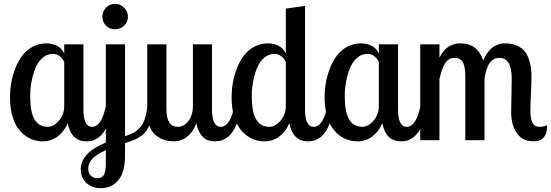

<svg xmlns="http://www.w3.org/2000/svg" viewBox="-20 -731 2872 1001"><path d="M314.9 -500H415V-160.2Q415 -69.8 460 -69.8Q509.3 -69.8 532.2 -179.2H568.8Q560.1 -131.3 546.9 -95.9Q533.7 -60.5 520 -41.5Q506.3 -22.5 489.3 -11.2Q472.2 0 459 2.9Q445.8 5.9 430.2 5.9Q351.6 5.9 333 -88.9Q316.9 -47.9 282.7 -21Q248.5 5.9 203.1 5.9Q177.7 5.9 154.1 -1.7Q130.4 -9.3 107.9 -26.6Q85.4 -43.9 68.8 -69.8Q52.2 -95.7 42.2 -135Q32.2 -174.3 32.2 -223.1Q32.2 -261.7 38.8 -299.8Q45.4 -337.9 60.1 -375.2Q74.7 -412.6 96.2 -441.2Q117.7 -469.7 150.4 -487.3Q183.1 -504.9 222.2 -504.9Q250.5 -504.9 276.1 -492.7Q301.8 -480.5 314.9 -452.1ZM228 -69.8Q260.3 -69.8 287.6 -102.3Q314.9 -134.8 314.9 -179.2V-407.2Q307.6 -424.8 292 -437.5Q276.4 -450.2 255.9 -450.2Q225.1 -450.2 201.2 -429.2Q177.2 -408.2 164.1 -374.5Q150.9 -340.8 144 -304Q137.2 -267.1 137.2 -230Q137.2 -147 160.2 -108.4Q183.1 -69.8 228 -69.8Z M531.7 -500H631.8V-21Q660.2 -30.3 677.2 -39.6Q694.3 -48.8 710 -66.2Q725.6 -83.5 734.6 -110.6Q743.7 -137.7 749 -179.2H785.6Q779.3 -136.7 769.5 -106.7Q759.8 -76.7 748.3 -57.1Q736.8 -37.6 717.8 -23.7Q698.7 -9.8 680.2 -2Q661.6 5.9 631.8 15.1V79.1Q631.8 167 596.9 208.5Q562 250 506.8 250Q458.5 250 429.7 221.9Q400.9 193.8 400.9 151.9Q400.9 66.4 531.7 12.2ZM513.7 -644Q513.7 -671.4 533 -691.2Q552.2 -710.9 580.1 -710.9Q606.9 -710.9 627 -690.9Q647 -670.9 647 -644Q647 -616.7 627.2 -597.4Q607.4 -578.1 580.1 -578.1Q552.2 -578.1 533 -597.2Q513.7 -616.2 513.7 -644ZM487.8 198.2Q513.2 198.2 522.5 179.4Q531.7 160.6 531.7 122.1V51.8Q482.9 73.7 461.4 96.7Q439.9 119.6 439.9 147.9Q439.9 170.4 452.9 184.3Q465.8 198.2 487.8 198.2Z M985.8 -500H1085.4V-160.2Q1085.4 -69.8 1130.9 -69.8Q1179.7 -69.8 1202.6 -179.2H1239.7Q1231.4 -131.3 1218 -95.9Q1204.6 -60.5 1190.9 -41.5Q1177.2 -22.5 1159.9 -11.2Q1142.6 0 1129.4 2.9Q1116.2 5.9 1100.6 5.9Q1058.1 5.9 1034.9 -20.3Q1011.7 -46.4 1003.4 -87.9Q985.4 -41 954.8 -17.6Q924.3 5.9 888.7 5.9Q825.2 5.9 786.4 -31.2Q747.6 -68.4 747.6 -148.9V-500H847.7V-160.2Q847.7 -69.8 907.7 -69.8Q938.5 -69.8 962.2 -100.1Q985.8 -130.4 985.8 -179.2Z M1470.2 -686 1570.3 -700.2V-160.2Q1570.3 -69.8 1615.2 -69.8Q1664.6 -69.8 1687.5 -179.2H1724.1Q1715.3 -131.3 1702.1 -95.9Q1689 -60.5 1675.3 -41.5Q1661.6 -22.5 1644.5 -11.2Q1627.4 0 1614.3 2.9Q1601.1 5.9 1585.4 5.9Q1506.8 5.9 1488.3 -88.9Q1472.2 -47.9 1438 -21Q1403.8 5.9 1358.4 5.9Q1333 5.9 1309.3 -1.7Q1285.6 -9.3 1263.2 -26.6Q1240.7 -43.9 1224.1 -69.8Q1207.5 -95.7 1197.5 -135Q1187.5 -174.3 1187.5 -223.1Q1187.5 -261.7 1194.1 -299.8Q1200.7 -337.9 1215.3 -375.2Q1230 -412.6 1251.5 -441.2Q1272.9 -469.7 1305.7 -487.3Q1338.4 -504.9 1377.4 -504.9Q1405.8 -504.9 1431.4 -492.7Q1457 -480.5 1470.2 -452.1ZM1383.3 -69.8Q1415.5 -69.8 1442.9 -102.3Q1470.2 -134.8 1470.2 -179.2V-407.2Q1462.9 -424.8 1447.3 -437.5Q1431.6 -450.2 1411.1 -450.2Q1380.4 -450.2 1356.4 -429.2Q1332.5 -408.2 1319.3 -374.5Q1306.2 -340.8 1299.3 -304Q1292.5 -267.1 1292.5 -230Q1292.5 -147 1315.4 -108.4Q1338.4 -69.8 1383.3 -69.8Z M1955.1 -500H2055.2V-160.2Q2055.2 -69.8 2100.1 -69.8Q2149.4 -69.8 2172.4 -179.2H2209Q2200.2 -131.3 2187 -95.9Q2173.8 -60.5 2160.2 -41.5Q2146.5 -22.5 2129.4 -11.2Q2112.3 0 2099.1 2.9Q2085.9 5.9 2070.3 5.9Q1991.7 5.9 1973.1 -88.9Q1957 -47.9 1922.9 -21Q1888.7 5.9 1843.3 5.9Q1817.9 5.9 1794.2 -1.7Q1770.5 -9.3 1748 -26.6Q1725.6 -43.9 1709 -69.8Q1692.4 -95.7 1682.4 -135Q1672.4 -174.3 1672.4 -223.1Q1672.4 -261.7 1679 -299.8Q1685.5 -337.9 1700.2 -375.2Q1714.8 -412.6 1736.3 -441.2Q1757.8 -469.7 1790.5 -487.3Q1823.2 -504.9 1862.3 -504.9Q1890.6 -504.9 1916.3 -492.7Q1941.9 -480.5 1955.1 -452.1ZM1868.2 -69.8Q1900.4 -69.8 1927.7 -102.3Q1955.1 -134.8 1955.1 -179.2V-407.2Q1947.8 -424.8 1932.1 -437.5Q1916.5 -450.2 1896 -450.2Q1865.2 -450.2 1841.3 -429.2Q1817.4 -408.2 1804.2 -374.5Q1791 -340.8 1784.2 -304Q1777.3 -267.1 1777.3 -230Q1777.3 -147 1800.3 -108.4Q1823.2 -69.8 1868.2 -69.8Z M2170.9 -500H2271V-431.2Q2283.2 -454.1 2297.4 -469.5Q2311.5 -484.9 2326.4 -492.2Q2341.3 -499.5 2353.8 -502.2Q2366.2 -504.9 2380.9 -504.9Q2470.2 -504.9 2499 -416Q2512.2 -444.3 2527.6 -463.4Q2543 -482.4 2558.8 -490.7Q2574.7 -499 2586.9 -502Q2599.1 -504.9 2613.8 -504.9Q2648.4 -504.9 2674.3 -493.4Q2700.2 -481.9 2714.6 -464.6Q2729 -447.3 2737.5 -422.1Q2746.1 -397 2748.5 -374.8Q2751 -352.5 2751 -326.2Q2751 -303.2 2748 -242.7Q2745.1 -182.1 2745.1 -155.8Q2745.1 -69.8 2790 -69.8Q2816.4 -69.8 2832 -79.1V-71.8Q2832 -52.7 2827.4 -38.1Q2822.8 -23.4 2815.7 -15.4Q2808.6 -7.3 2798.8 -2.2Q2789.1 2.9 2780.3 4.4Q2771.5 5.9 2762.2 5.9Q2703.1 5.9 2674.1 -37.4Q2645 -80.6 2645 -147Q2645 -159.2 2646.5 -233.2Q2647.9 -307.1 2647.9 -320.8Q2647.9 -429.2 2584 -429.2Q2552.7 -429.2 2533.4 -403.3Q2514.2 -377.4 2505.9 -319.8V0H2405.8V-334Q2405.8 -354.5 2403.8 -369.1Q2401.9 -383.8 2396.7 -398.7Q2391.6 -413.6 2379.6 -421.4Q2367.7 -429.2 2350.1 -429.2Q2319.8 -429.2 2302.5 -403.8Q2285.2 -378.4 2271 -319.8V0H2170.9Z"/></svg>

Font: Lobster Two
Style: Regular
Weight: 400
Designer: Pablo Impallari
Foundry: Pablo Impallari. www.impallari.com
Version: Version 1.006